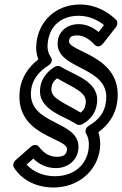

<svg xmlns="http://www.w3.org/2000/svg" viewBox="-20 -732 542 851"><path d="M158 -342C146 -245 262 -220 318 -182C325 -177 336 -177 344 -181C381 -201 405 -232 410 -275C422 -373 307 -399 250 -436C242 -441 232 -441 223 -436C189 -415 163 -384 158 -342ZM208 -342C210 -362 218 -373 233 -385C307 -342 366 -323 360 -275C357 -253 351 -243 337 -233C264 -278 202 -295 208 -342ZM441 -621 417 -590C393 -610 364 -625 329 -625C277 -625 241 -593 236 -550C220 -419 470 -444 450 -284C444 -232 419 -202 373 -174C361 -167 355 -151 362 -139C372 -122 376 -101 373 -73C364 -3 310 49 223 49C173 49 127 30 98 -3L128 -29C154 -3 187 13 228 13C281 13 321 -21 327 -68C344 -204 98 -171 118 -334C123 -378 153 -417 195 -442C204 -448 217 -462 205 -479C194 -495 188 -516 192 -545C200 -613 247 -662 329 -662C375 -662 413 -643 441 -621ZM494 -612C501 -621 503 -636 494 -645C459 -678 406 -712 335 -712C226 -712 153 -637 142 -545C138 -516 141 -491 150 -469C107 -436 75 -389 68 -334C42 -125 284 -124 277 -68C275 -51 265 -37 234 -37C201 -37 176 -51 153 -81C144 -93 128 -91 117 -82L49 -22C40 -14 35 0 42 11C79 69 145 99 217 99C328 99 411 25 423 -73C426 -101 423 -125 416 -146C460 -178 493 -223 500 -284C525 -488 280 -501 286 -550C288 -565 292 -575 323 -575C349 -575 375 -560 398 -535C415 -516 432 -533 437 -539Z"/></svg>

Font: Falling Sky
Style: CondOuObl
Weight: 400
Designer: Paul D. Hunt
Foundry: Adobe Systems Incorporated
Version: Version 1.02